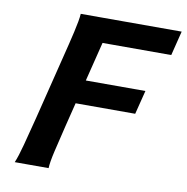

<svg xmlns="http://www.w3.org/2000/svg" viewBox="-79 -783 838 860"><g transform="rotate(10 339.5 -353.0)"><path d="M293.9 -415.5H564.9L537.6 -307.1H266.6L239.3 -197.3Q222.7 -129.9 210.7 -78.1Q198.7 -26.4 197.8 0H43.9Q56.2 -28.8 70.8 -84Q85.4 -139.2 103.5 -210.4L173.8 -493.2Q191.9 -564.5 204.8 -620.6Q217.8 -676.8 219.7 -705.6H678.7L650.9 -594.2H338.4Z"/></g></svg>

Font: Andika
Style: Bold Italic
Weight: 700
Italic angle: -14°
Designer: Victor Gaultney, Annie Olsen, Julie Remington, Don Collingsworth, Eric Hays, Becca Hirsbrunner
Foundry: SIL International
Version: Version 6.101